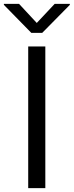

<svg xmlns="http://www.w3.org/2000/svg" viewBox="-56 -967 379 987"><path d="M177 -728H89V0H177ZM-36 -942 105 -798H161L303 -942V-947H225L133 -849L42 -947H-36Z"/></svg>

Font: Wafeq
Style: Regular
Weight: 400
Designer: Rasmus Andersson & Azza Alameddine
Foundry: Google & TypeTogether
Version: Version 3.000;FEAKit 1.0